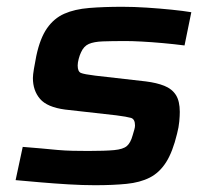

<svg xmlns="http://www.w3.org/2000/svg" viewBox="-20 -538 623 566"><path d="M260 8Q224 8 182 5.5Q140 3 99.5 -0.5Q59 -4 26 -7L47 -105Q76 -103 101 -100.5Q126 -98 149 -96Q172 -94 194.5 -93.5Q217 -93 240 -93Q290 -93 316.5 -95.5Q343 -98 354 -107.5Q365 -117 371 -139Q374 -149 376 -156Q378 -163 378 -168Q378 -187 366 -190.5Q354 -194 323 -198L172 -215Q119 -222 98 -246.5Q77 -271 77 -308Q77 -317 80 -335Q83 -353 87 -373Q98 -425 118.5 -454.5Q139 -484 169.5 -497.5Q200 -511 243 -514.5Q286 -518 341 -518Q375 -518 413 -515.5Q451 -513 485.5 -509.5Q520 -506 544 -502L524 -404Q493 -408 459.5 -411Q426 -414 397.5 -415.5Q369 -417 351 -417Q309 -417 283 -416Q257 -415 242 -408.5Q227 -402 219 -384Q215 -376 212 -364.5Q209 -353 209 -345Q209 -327 218.5 -323Q228 -319 261 -315L410 -298Q442 -294 464.5 -285Q487 -276 498.5 -258Q510 -240 510 -208Q510 -197 508.5 -180Q507 -163 502 -144Q489 -90 469.5 -59.5Q450 -29 421.5 -14.5Q393 0 353 4Q313 8 260 8Z"/></svg>

Font: Saira Expanded SemiBold
Style: Italic
Weight: 600
Width: 7
Italic angle: -12°
Designer: Hector Gatti with collaboration of the Omnibus-Type team
Foundry: Omnibus-Type
Version: Version 1.101